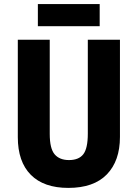

<svg xmlns="http://www.w3.org/2000/svg" viewBox="-20 -908 672 938"><path d="M566 -239Q566 -122 502 -56Q438 10 314 10Q194 10 130.5 -54Q67 -118 67 -238V-714H223V-254Q223 -182 247 -154Q271 -126 317 -126Q365 -126 387 -154.5Q409 -183 409 -255V-714H566ZM467 -888V-780H165V-888Z"/></svg>

Font: Noto Sans Gujarati UI Condensed ExtraBold
Style: Regular
Weight: 800
Width: 3
Designer: Jelle Bosma - Monotype Design Team, Universal Thirst
Foundry: Monotype Imaging Inc.
Version: Version 2.106; ttfautohint (v1.8.4.7-5d5b)